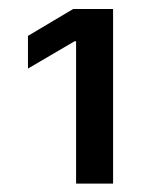

<svg xmlns="http://www.w3.org/2000/svg" viewBox="-20 -853 334 436"><path d="M236.8 -832.5V-436H152.8V-759.3H149.4L43.5 -697.3V-771.5L146 -832.5Z"/></svg>

Font: Inter 18pt
Style: Regular
Weight: 400
Designer: Rasmus Andersson
Foundry: rsms
Version: Version 4.001;git-66647c0bb